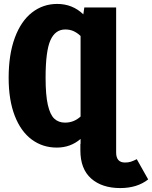

<svg xmlns="http://www.w3.org/2000/svg" viewBox="-20 -733 774 977"><path d="M734 180Q678 224 592 224Q499 224 444 175.5Q389 127 389 32V-1H390V-26Q339 18 269 18Q197 18 141.5 -23Q86 -64 55 -144Q24 -224 24 -337Q24 -456 55.5 -541Q87 -626 143 -669.5Q199 -713 271 -713Q349 -713 404 -660L409 -695H571V43Q571 94 616 94Q633 94 645.5 90Q658 86 676 77ZM390 -140V-550Q373 -566 354.5 -574.5Q336 -583 312 -583Q261 -583 236.5 -528Q212 -473 212 -337Q212 -249 223.5 -199Q235 -149 256.5 -129Q278 -109 311 -109Q356 -109 390 -140Z"/></svg>

Font: Fira Sans Condensed ExtraBold
Style: Regular
Weight: 800
Width: 3
Designer: Carrois Corporate & Edenspiekermann AG
Foundry: Carrois Corporate GbR & Edenspiekermann AG
Version: Version 4.203